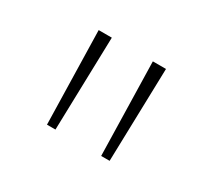

<svg xmlns="http://www.w3.org/2000/svg" viewBox="-73 -775 582 531"><g transform="rotate(30 218.5 -509.0)"><path d="M118 -360 111 -658H153L145 -360ZM291 -360 284 -658H326L318 -360Z"/></g></svg>

Font: EauTestSC Light
Style: Regular
Weight: 300
Designer: Christian Thalmann (Catharsis Fonts)
Version: Version 0.001;PS 000.001;hotconv 1.0.88;makeotf.lib2.5.64775